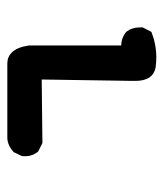

<svg xmlns="http://www.w3.org/2000/svg" viewBox="20 -474 459 540"><g transform="rotate(90 250.0 -203.5)"><path d="M158.2 5.9Q139.6 5.9 127 -6.8Q112.3 -21.5 107.4 -54.7V-55.7V-314.5Q107.4 -314.5 107.4 -314.5Q86.9 -314.5 69.3 -328.1Q56.6 -344.7 56.6 -366.2Q56.6 -369.1 56.6 -375L69.3 -399.4Q104.5 -413.1 140.6 -413.1Q154.3 -413.1 169.9 -411.1Q207 -403.3 207 -354.5Q207 -349.6 207 -344.7L203.1 -90.8L381.8 -92.8L405.3 -81.1Q418.9 -65.4 418.9 -43.9Q418.9 -36.1 418 -34.2L407.2 -11.7Q388.7 4.9 368.2 5.9Z"/></g></svg>

Font: JasonHandwriting2
Style: SemiBold
Weight: 600
Version: Version 1.04.7